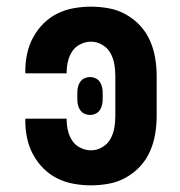

<svg xmlns="http://www.w3.org/2000/svg" viewBox="-20 -548 540 576"><path d="M253 8Q227 8 201.5 3.5Q176 -1 152.5 -12.5Q129 -24 110.5 -42.5Q92 -61 79.5 -84Q67 -107 61.5 -132.5Q56 -158 56 -184V-192H180V-188Q180 -172 184 -155.5Q188 -139 197 -125.5Q206 -112 221.5 -104.5Q237 -97 253 -97Q271 -97 287 -106.5Q303 -116 311.5 -131.5Q320 -147 323 -164.5Q326 -182 326 -200V-320Q326 -338 323 -355.5Q320 -373 311.5 -388.5Q303 -404 287 -413.5Q271 -423 253 -423Q237 -423 221.5 -415.5Q206 -408 197 -394.5Q188 -381 184 -364.5Q180 -348 180 -332V-328H56V-336Q56 -362 61.5 -387.5Q67 -413 79.5 -436Q92 -459 110.5 -477.5Q129 -496 152.5 -507.5Q176 -519 201.5 -523.5Q227 -528 253 -528Q280 -528 307 -523Q334 -518 358 -504.5Q382 -491 400.5 -471Q419 -451 430 -426Q441 -401 445.5 -374Q450 -347 450 -320V-200Q450 -173 445.5 -146Q441 -119 430 -94Q419 -69 400.5 -49Q382 -29 358 -15.5Q334 -2 307 3Q280 8 253 8ZM250 -203Q242 -203 234 -206.5Q226 -210 221 -217Q216 -224 214 -232.5Q212 -241 212 -249V-271Q212 -279 214 -287.5Q216 -296 221 -303Q226 -310 234 -313.5Q242 -317 250 -317Q258 -317 266 -313.5Q274 -310 279 -303Q284 -296 286 -287.5Q288 -279 288 -271V-249Q288 -241 286 -232.5Q284 -224 279 -217Q274 -210 266 -206.5Q258 -203 250 -203Z"/></svg>

Font: Iosevka Extrabold
Style: Regular
Weight: 800
Monospace: yes
Designer: Belleve Invis
Foundry: Belleve Invis
Version: Version 32.5.0; ttfautohint (v1.8.4)